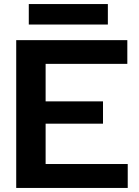

<svg xmlns="http://www.w3.org/2000/svg" viewBox="-20 -927 687 947"><path d="M60 0V-729H608V-612H205V-118H610V0ZM189 -317V-427H488V-317ZM122 -806V-907H512V-806Z"/></svg>

Font: Hubot Sans SemiBold
Style: Regular
Weight: 600
Designer: Deni Anggara
Foundry: GitHub, Inc., Subsidiary of Microsoft Corporation
Version: Version 2.000